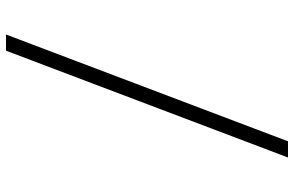

<svg xmlns="http://www.w3.org/2000/svg" viewBox="-190 -680 980 640"><g transform="rotate(90 300.0 -360.0)"><path d="M149 110H95L451 -830H505Z"/></g></svg>

Font: JetBrains Mono Extra Light
Style: Regular
Weight: 200
Monospace: yes
Designer: Philipp Nurullin, Konstantin Bulenkov
Foundry: JetBrains
Version: 2.002